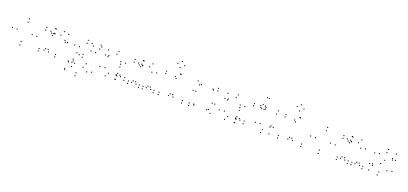

<svg xmlns="http://www.w3.org/2000/svg" viewBox="46 -2155 7968 3750"><g transform="rotate(20 4030.0 -279.5)"><path d="M574.8 -248.8V-268.8H554.8V-248.8ZM320 -519.5V-539.5H300V-519.5ZM65.2 -248.8V-268.8H45.2V-248.8ZM320 22V2H300V22ZM164.3 -249.7V-269.7H144.3V-249.7ZM320 -450.3V-470.3H300V-450.3ZM475.7 -249.7V-269.7H455.7V-249.7ZM320 -49V-69H300V-49Z M1038.5 10V-10H1018.5V10ZM1038.5 -40.5V-60.5H1018.5V-40.5ZM869.2 -82.3V-102.3H849.2V-82.3ZM891.5 -40.7V-60.7H871.5V-40.7ZM891.5 -415.7V-435.7H871.5V-415.7ZM881.8 -422.7V-442.7H861.8V-422.7ZM881.8 -511V-531H861.8V-511ZM868.5 -517.2V-537.2H848.5V-517.2ZM696.5 -479.7V-499.7H676.5V-479.7ZM696.5 -424V-444H676.5V-424ZM824.3 -406.3V-426.3H804.3V-406.3ZM798.2 -438.3V-458.3H778.2V-438.3ZM798.2 -43.5V-63.5H778.2V-43.5ZM818.3 -82.3V-102.3H798.3V-82.3ZM696.5 -40.5V-60.5H676.5V-40.5ZM696.5 10V-10H676.5V10ZM1178.8 -340.2V-360.2H1158.8V-340.2ZM1145 -498.7V-518.7H1125V-498.7ZM1052.3 -519.5V-539.5H1032.3V-519.5ZM860.5 -408.8V-428.8H840.5V-408.8ZM854 -367V-387H834V-367ZM1006.2 -432.2V-452.2H986.2V-432.2ZM1116.8 -361.7V-381.7H1096.8V-361.7ZM1134.2 -328.7V-348.7H1114.2V-328.7Z M1818.7 43.8V23.8H1798.7V43.8ZM1664.2 -74.5V-94.5H1644.2V-74.5ZM1391.5 -74.5V-94.5H1371.5V-74.5ZM1406.3 -39.7V-59.7H1386.3V-39.7ZM1475.3 -194V-214H1455.3V-194ZM1419 -214.7V-234.7H1399V-214.7ZM1313 -7V-27H1293V-7ZM1326.5 9.8V-10.2H1306.5V9.8ZM1628 9.8V-10.2H1608V9.8ZM1726.5 70.2V50.2H1706.5V70.2ZM1538.3 158.2V138.2H1518.3V158.2ZM1411.7 71V51H1391.7V71ZM1446 -6.7V-26.7H1426V-6.7ZM1391 -6.7V-26.7H1371V-6.7ZM1298.3 152.3V132.3H1278.3V152.3ZM1308.7 177V157H1288.7V177ZM1537 221.5V201.5H1517V221.5ZM1762.5 -343.3V-363.3H1742.5V-343.3ZM1545.2 -519.8V-539.8H1525.2V-519.8ZM1327.8 -343.3V-363.3H1307.8V-343.3ZM1545.2 -167V-187H1525.2V-167ZM1424.5 -343.3V-363.3H1404.5V-343.3ZM1544.2 -459.2V-479.2H1524.2V-459.2ZM1665.7 -343.3V-363.3H1645.7V-343.3ZM1544.2 -227.7V-247.7H1524.2V-227.7ZM1838.3 -487.8V-507.8H1818.3V-487.8ZM1812.3 -515.8V-535.8H1792.3V-515.8ZM1637.3 -487.3V-507.3H1617.3V-487.3ZM1675.3 -446.8V-466.8H1655.3V-446.8ZM1813 -434V-454H1793V-434Z M2301.8 16V-4H2281.8V16ZM2464 -21.8V-41.8H2444V-21.8ZM2464 -77.5V-97.5H2444V-77.5ZM2357 -93.7V-113.7H2337V-93.7ZM2379.3 -67.3V-87.3H2359.3V-67.3ZM2379.3 -348.3V-368.3H2359.3V-348.3ZM2183.3 -519.3V-539.3H2163.3V-519.3ZM1980.3 -479.7V-499.7H1960.3V-479.7ZM1959.7 -366.8V-386.8H1939.7V-366.8ZM2015.7 -353.2V-373.2H1995.7V-353.2ZM2025.8 -377.2V-397.2H2005.8V-377.2ZM2162.7 -455V-475H2142.7V-455ZM2285.2 -345.3V-365.3H2265.2V-345.3ZM2285.2 -76.5V-96.5H2265.2V-76.5ZM2291.5 -64.7V-84.7H2271.5V-64.7ZM2291.5 16V-4H2271.5V16ZM2303.3 -58.5V-78.5H2283.3V-58.5ZM2303.3 -110.2V-130.2H2283.3V-110.2ZM2133.7 -49.3V-69.3H2113.7V-49.3ZM2034.7 -128.3V-148.3H2014.7V-128.3ZM2302.5 -240V-260H2282.5V-240ZM2294.7 -295.8V-315.8H2274.7V-295.8ZM1930.5 -117.7V-137.7H1910.5V-117.7ZM2092.2 21.5V1.5H2072.2V21.5Z M3083.8 10V-10H3063.8V10ZM3083.8 -40.5V-60.5H3063.8V-40.5ZM2995.8 -75.8V-95.8H2975.8V-75.8ZM3018.2 -34.3V-54.3H2998.2V-34.3ZM3018.2 -378V-398H2998.2V-378ZM2891.3 -519.5V-539.5H2871.3V-519.5ZM2684.3 -438.8V-458.8H2664.3V-438.8ZM2681.3 -383.8V-403.8H2661.3V-383.8ZM2847.8 -443.8V-463.8H2827.8V-443.8ZM2924.8 -358.5V-378.5H2904.8V-358.5ZM2924.8 -37.2V-57.2H2904.8V-37.2ZM2945 -75.8V-95.8H2925V-75.8ZM2857.3 -40.5V-60.5H2837.3V-40.5ZM2857.3 10V-10H2837.3V10ZM2778.8 10V-10H2758.8V10ZM2778.8 -40.5V-60.5H2758.8V-40.5ZM2690.8 -75.8V-95.8H2670.8V-75.8ZM2713.2 -34.3V-54.3H2693.2V-34.3ZM2713.2 -415.7V-435.7H2693.2V-415.7ZM2707.7 -422.7V-442.7H2687.7V-422.7ZM2707.7 -511.5V-531.5H2687.7V-511.5ZM2694.5 -517.2V-537.2H2674.5V-517.2ZM2532.3 -479.7V-499.7H2512.3V-479.7ZM2532.3 -424V-444H2512.3V-424ZM2646 -406.3V-426.3H2626V-406.3ZM2619.8 -438.3V-458.3H2599.8V-438.3ZM2619.8 -37.2V-57.2H2599.8V-37.2ZM2640 -75.8V-95.8H2620V-75.8ZM2552.3 -40.5V-60.5H2532.3V-40.5ZM2552.3 10V-10H2532.3V10Z M3673.2 10V-10H3653.2V10ZM3673.2 -40.5V-60.5H3653.2V-40.5ZM3455.2 -83.8V-103.8H3435.2V-83.8ZM3477.5 -42.2V-62.2H3457.5V-42.2ZM3477.5 -511.2V-531.2H3457.5V-511.2ZM3464.3 -517.2V-537.2H3444.3V-517.2ZM3188.8 -477V-497H3168.8V-477ZM3188.8 -426.5V-446.5H3168.8V-426.5ZM3410.3 -403.5V-423.5H3390.3V-403.5ZM3384.3 -435.5V-455.5H3364.3V-435.5ZM3384.3 -42.2V-62.2H3364.3V-42.2ZM3406.7 -83.8V-103.8H3386.7V-83.8ZM3188.7 -40.5V-60.5H3168.7V-40.5ZM3188.7 10V-10H3168.7V10ZM3482.3 -697.3V-717.3H3462.3V-697.3ZM3412.7 -761.3V-781.3H3392.7V-761.3ZM3343 -697.3V-717.3H3323V-697.3ZM3412.7 -632.8V-652.8H3392.7V-632.8Z M4266 9.7V-10.3H4246V9.7ZM4295.3 -194V-214H4275.3V-194ZM4238.3 -194V-214H4218.3V-194ZM4181.5 -36.5V-56.5H4161.5V-36.5ZM4213.3 -52.8V-72.8H4193.3V-52.8ZM3904.5 -52.8V-72.8H3884.5V-52.8ZM3917.7 -33.8V-53.8H3897.7V-33.8ZM4259.8 -456V-476H4239.8V-456ZM4255.5 -507.8V-527.8H4235.5V-507.8ZM3831.2 -507V-527H3811.2V-507ZM3801.8 -303.3V-323.3H3781.8V-303.3ZM3858.8 -303.3V-323.3H3838.8V-303.3ZM3915.7 -460.8V-480.8H3895.7V-460.8ZM3883.8 -444.5V-464.5H3863.8V-444.5ZM4176.2 -444.5V-464.5H4156.2V-444.5ZM4157.2 -457.3V-477.3H4137.2V-457.3ZM3814.3 -45V-65H3794.3V-45ZM3818.5 10.2V-9.8H3798.5V10.2Z M4781.8 16V-4H4761.8V16ZM4944 -21.8V-41.8H4924V-21.8ZM4944 -77.5V-97.5H4924V-77.5ZM4837 -93.7V-113.7H4817V-93.7ZM4859.3 -67.3V-87.3H4839.3V-67.3ZM4859.3 -348.3V-368.3H4839.3V-348.3ZM4663.3 -519.3V-539.3H4643.3V-519.3ZM4460.3 -479.7V-499.7H4440.3V-479.7ZM4439.7 -366.8V-386.8H4419.7V-366.8ZM4495.7 -353.2V-373.2H4475.7V-353.2ZM4505.8 -377.2V-397.2H4485.8V-377.2ZM4642.7 -455V-475H4622.7V-455ZM4765.2 -345.3V-365.3H4745.2V-345.3ZM4765.2 -76.5V-96.5H4745.2V-76.5ZM4771.5 -64.7V-84.7H4751.5V-64.7ZM4771.5 16V-4H4751.5V16ZM4783.3 -58.5V-78.5H4763.3V-58.5ZM4783.3 -110.2V-130.2H4763.3V-110.2ZM4613.7 -49.3V-69.3H4593.7V-49.3ZM4514.7 -128.3V-148.3H4494.7V-128.3ZM4782.5 -240V-260H4762.5V-240ZM4774.7 -295.8V-315.8H4754.7V-295.8ZM4410.5 -117.7V-137.7H4390.5V-117.7ZM4572.2 21.5V1.5H4552.2V21.5Z M5485.8 -8.8V-28.8H5465.8V-8.8ZM5519.7 -157V-177H5499.7V-157ZM5470.3 -169.5V-189.5H5450.3V-169.5ZM5458 -138.7V-158.7H5438V-138.7ZM5335.5 -42.8V-62.8H5315.5V-42.8ZM5254 -140.8V-160.8H5234V-140.8ZM5254 -440.2V-460.2H5234V-440.2ZM5232.3 -423.5V-443.5H5212.3V-423.5ZM5491.3 -423.5V-443.5H5471.3V-423.5ZM5505.5 -493V-513H5485.5V-493ZM5232.5 -493V-513H5212.5V-493ZM5255 -475.7V-495.7H5235V-475.7ZM5255 -660.7V-680.7H5235V-660.7ZM5217.2 -660.7V-680.7H5197.2V-660.7ZM5146.2 -473V-493H5126.2V-473ZM5182.3 -510.7V-530.7H5162.3V-510.7ZM5016.2 -466.7V-486.7H4996.2V-466.7ZM5016.2 -423.5V-443.5H4996.2V-423.5ZM5183.3 -423.5V-443.5H5163.3V-423.5ZM5160.8 -440.2V-460.2H5140.8V-440.2ZM5160.8 -133.2V-153.2H5140.8V-133.2ZM5324.7 21.8V1.8H5304.7V21.8Z M6153.2 10V-10H6133.2V10ZM6153.2 -40.5V-60.5H6133.2V-40.5ZM5935.2 -83.8V-103.8H5915.2V-83.8ZM5957.5 -42.2V-62.2H5937.5V-42.2ZM5957.5 -511.2V-531.2H5937.5V-511.2ZM5944.3 -517.2V-537.2H5924.3V-517.2ZM5668.8 -477V-497H5648.8V-477ZM5668.8 -426.5V-446.5H5648.8V-426.5ZM5890.3 -403.5V-423.5H5870.3V-403.5ZM5864.3 -435.5V-455.5H5844.3V-435.5ZM5864.3 -42.2V-62.2H5844.3V-42.2ZM5886.7 -83.8V-103.8H5866.7V-83.8ZM5668.7 -40.5V-60.5H5648.7V-40.5ZM5668.7 10V-10H5648.7V10ZM5962.3 -697.3V-717.3H5942.3V-697.3ZM5892.7 -761.3V-781.3H5872.7V-761.3ZM5823 -697.3V-717.3H5803V-697.3ZM5892.7 -632.8V-652.8H5872.7V-632.8Z M6774.8 -248.8V-268.8H6754.8V-248.8ZM6520 -519.5V-539.5H6500V-519.5ZM6265.2 -248.8V-268.8H6245.2V-248.8ZM6520 22V2H6500V22ZM6364.3 -249.7V-269.7H6344.3V-249.7ZM6520 -450.3V-470.3H6500V-450.3ZM6675.7 -249.7V-269.7H6655.7V-249.7ZM6520 -49V-69H6500V-49Z M7423.8 10V-10H7403.8V10ZM7423.8 -40.5V-60.5H7403.8V-40.5ZM7335.8 -75.8V-95.8H7315.8V-75.8ZM7358.2 -34.3V-54.3H7338.2V-34.3ZM7358.2 -378V-398H7338.2V-378ZM7231.3 -519.5V-539.5H7211.3V-519.5ZM7024.3 -438.8V-458.8H7004.3V-438.8ZM7021.3 -383.8V-403.8H7001.3V-383.8ZM7187.8 -443.8V-463.8H7167.8V-443.8ZM7264.8 -358.5V-378.5H7244.8V-358.5ZM7264.8 -37.2V-57.2H7244.8V-37.2ZM7285 -75.8V-95.8H7265V-75.8ZM7197.3 -40.5V-60.5H7177.3V-40.5ZM7197.3 10V-10H7177.3V10ZM7118.8 10V-10H7098.8V10ZM7118.8 -40.5V-60.5H7098.8V-40.5ZM7030.8 -75.8V-95.8H7010.8V-75.8ZM7053.2 -34.3V-54.3H7033.2V-34.3ZM7053.2 -415.7V-435.7H7033.2V-415.7ZM7047.7 -422.7V-442.7H7027.7V-422.7ZM7047.7 -511.5V-531.5H7027.7V-511.5ZM7034.5 -517.2V-537.2H7014.5V-517.2ZM6872.3 -479.7V-499.7H6852.3V-479.7ZM6872.3 -424V-444H6852.3V-424ZM6986 -406.3V-426.3H6966V-406.3ZM6959.8 -438.3V-458.3H6939.8V-438.3ZM6959.8 -37.2V-57.2H6939.8V-37.2ZM6980 -75.8V-95.8H6960V-75.8ZM6892.3 -40.5V-60.5H6872.3V-40.5ZM6892.3 10V-10H6872.3V10Z M7992.8 -141.3V-161.3H7972.8V-141.3ZM7787.7 -296.8V-316.8H7767.7V-296.8ZM7646.8 -384.5V-404.5H7626.8V-384.5ZM7774.8 -457.2V-477.2H7754.8V-457.2ZM7918.5 -383.5V-403.5H7898.5V-383.5ZM7929 -354.5V-374.5H7909V-354.5ZM7984.7 -368.2V-388.2H7964.7V-368.2ZM7961.3 -488.8V-508.8H7941.3V-488.8ZM7786.5 -519.5V-539.5H7766.5V-519.5ZM7552.8 -365.2V-385.2H7532.8V-365.2ZM7734.7 -211.5V-231.5H7714.7V-211.5ZM7897.3 -119.5V-139.5H7877.3V-119.5ZM7756.7 -41.2V-61.2H7736.7V-41.2ZM7596.2 -121.8V-141.8H7576.2V-121.8ZM7586.2 -150.5V-170.5H7566.2V-150.5ZM7530.2 -136.8V-156.8H7510.2V-136.8ZM7555.5 -11V-31H7535.5V-11ZM7745.5 21.7V1.7H7725.5V21.7Z"/></g></svg>

Font: Monaspace Xenon Dots Var
Style: Regular
Weight: 400
Designer: Riley Cran and the Lettermatic Team
Version: Version 1.100 (Monaspace Xenon Dots)